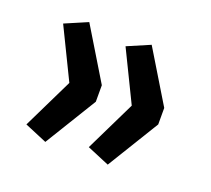

<svg xmlns="http://www.w3.org/2000/svg" viewBox="-75 -544 612 558"><g transform="rotate(20 231.0 -265.5)"><path d="M113 -80 44 -109 120 -265 44 -421 114 -451 211 -291V-240ZM306 -80 237 -109 313 -265 237 -421 307 -451 404 -291V-240Z"/></g></svg>

Font: wassup Sans
Style: Medium
Weight: 600
Version: Version 2.001